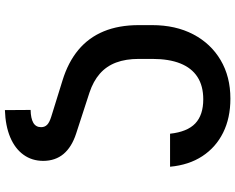

<svg xmlns="http://www.w3.org/2000/svg" viewBox="-109 -668 969 791"><g transform="rotate(90 375.5 -272.5)"><path d="M433.6 191.8 432.9 85.9Q467.7 85.2 485.8 74.8Q503.9 64.3 503.9 42.6Q503.9 27.7 494.1 17.9Q484.4 8.2 460.2 0.7L311.4 -45.5Q236.5 -68.5 185.7 -110.8Q134.9 -153.1 109.2 -215.2Q83.5 -277.3 83.5 -359.7V-414.8Q83.5 -511.4 121.4 -584Q159.4 -656.6 227.6 -696.9Q295.8 -737.2 386.4 -737.2Q466.3 -737.2 526.6 -707.2Q587 -677.2 623.4 -621.6Q659.8 -566.1 666.9 -488.6H530.9Q523.1 -559.7 488.5 -592.5Q453.8 -625.4 389.2 -625.4Q333.8 -625.4 296.9 -601.4Q259.9 -577.4 241.3 -530.7Q222.7 -484 222.7 -415.5V-359.7Q222.7 -306.1 237.7 -266.2Q252.8 -226.2 283.7 -199.2Q314.6 -172.2 361.5 -156.6L530.5 -101.6Q585.9 -83.5 614.2 -49.9Q642.4 -16.3 642.8 33.4Q642.8 80.3 617.5 115.2Q592.3 150.2 545.5 169.9Q498.6 189.6 433.6 191.8Z"/></g></svg>

Font: InterMG SemiBold
Style: Regular
Weight: 600
Designer: Rasmus Andersson
Foundry: rsms
Version: Version 3.019;December 26, 2023;FontCreator 15.0.0.2955 64-b